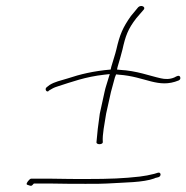

<svg xmlns="http://www.w3.org/2000/svg" viewBox="-20 -647 616 635"><path d="M135 -359C126 -353 134 -340 141 -346V-347L153 -354C160 -358 167 -360 173 -362C217 -376 262 -393 325 -400L343 -402L339 -389C335 -374 329 -359 326 -344L310 -271C305 -237 301 -203 299 -176C300 -167 321 -169 320 -177C318 -203 326 -237 331 -271L347 -343C351 -359 356 -376 360 -391L364 -401L373 -400C461 -394 503 -353 571 -381C577 -384 577 -388 576 -392C573 -400 564 -395 557 -391C541 -384 525 -385 512 -388C475 -396 433 -413 376 -416L367 -417L369 -426C375 -447 381 -466 385 -483C395 -528 403 -551 431 -587L456 -616C462 -625 446 -632 437 -623L413 -594C386 -556 376 -532 365 -484C361 -467 354 -447 348 -426L346 -417C288 -412 244 -401 205 -388C179 -380 162 -377 144 -366ZM68 -39C68 -38 68 -37 70 -36C86 -30 84 -32 92 -40H148C190 -39 232 -39 263 -39C295 -39 319 -39 333 -40C395 -44 452 -43 491 -57L492 -58L504 -61C514 -64 513 -78 503 -76L490 -72C475 -68 458 -65 442 -63C389 -57 344 -55 267 -55C236 -55 194 -55 152 -56H82C75 -53 68 -42 68 -39Z"/></svg>

Font: Stray Cat
Style: ExLtExtObl
Weight: 200
Version: Version 1.0